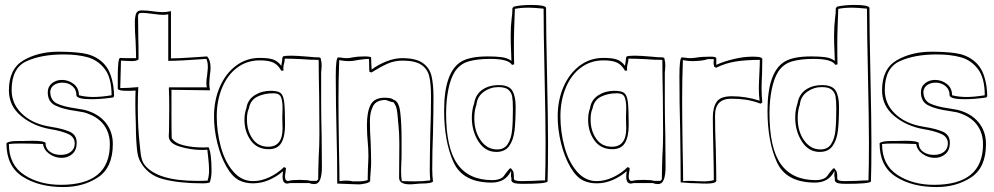

<svg xmlns="http://www.w3.org/2000/svg" viewBox="-20 -735 4019 776"><path d="M349 -334Q295 -334 289 -348V-349Q289 -373 272.5 -387Q256 -401 233 -401Q214 -401 200 -392.5Q186 -384 183 -366Q183 -330 209.5 -317Q236 -304 286 -297Q317 -292 321 -291Q376 -277 406 -240.5Q436 -204 436 -153Q436 -58 376.5 -18.5Q317 21 236 21Q137 21 71.5 -21Q6 -63 6 -156Q15 -165 49 -165H65L110 -166Q156 -166 164 -158V-154L167 -153H164Q166 -132 183.5 -120.5Q201 -109 225 -109Q251 -109 266.5 -121.5Q282 -134 282 -155Q282 -182 254.5 -194Q227 -206 184 -213Q115 -225 65.5 -266Q16 -307 16 -370Q16 -457 75.5 -491.5Q135 -526 216 -526Q273 -526 314 -520Q355 -514 385 -491Q415 -468 428 -429Q441 -390 441 -346L437 -341Q388 -334 349 -334ZM431 -350Q431 -420 403.5 -456Q376 -492 334.5 -503.5Q293 -515 237 -515Q147 -515 87 -487.5Q27 -460 27 -371Q27 -317 66 -278Q105 -239 167 -226L188 -222Q234 -215 262 -202.5Q290 -190 290 -158Q290 -128 272 -112.5Q254 -97 229 -97Q202 -97 179.5 -113Q157 -129 154 -153Q96 -155 66 -155Q32 -155 16 -153Q16 -69 77.5 -28.5Q139 12 226 12Q424 12 424 -152Q424 -199 398 -232.5Q372 -266 319 -281Q315 -282 284 -287Q233 -294 203 -309Q173 -324 173 -362Q173 -385 190 -398.5Q207 -412 230 -412Q257 -412 278 -395.5Q299 -379 299 -350Q326 -343 357 -343Q389 -343 431 -350Z M758 -503Q779 -505 817 -507Q831 -492 831 -462Q831 -446 828 -429Q826 -407 826 -397Q826 -387 827 -382L829 -370L673 -372V-275Q673 -210 674 -177Q687 -156 723 -147.5Q759 -139 799 -139Q816 -139 823 -140Q835 -116 835 -44Q835 -19 828 2Q821 6 798 6Q705 6 639.5 -11Q574 -28 545 -86Q536 -103 533 -137.5Q530 -172 529.5 -199Q529 -226 529 -232Q527 -286 527 -312Q527 -350 528 -369Q519 -368 506.5 -368Q494 -368 489 -368Q463 -368 456 -375V-385V-428Q456 -497 465 -501Q476 -500 497 -500H530Q530 -521 528 -569Q525 -607 525 -644Q525 -667 530 -680Q535 -693 552 -693Q565 -693 575.5 -692Q586 -691 593 -690Q621 -686 636 -686Q652 -686 660 -688L671 -690V-499Q700 -499 758 -503ZM639 -675Q625 -675 597 -679Q567 -683 554 -683Q544 -683 541 -679.5Q538 -676 538 -669L539 -582Q540 -553 540 -495Q533 -488 511 -488Q499 -488 489 -489Q479 -490 469 -490L466 -379Q497 -379 539 -383Q537 -357 537 -302Q537 -216 545 -148Q546 -141 547.5 -123.5Q549 -106 553 -92Q557 -78 565 -68Q616 -4 776 -4Q806 -4 819 -5Q825 -25 825 -45Q825 -67 822 -93.5Q819 -120 818 -130Q812 -129 796 -129Q751 -129 706.5 -142.5Q662 -156 662 -185L663 -204L664 -293Q664 -343 663 -362Q662 -381 663 -382H816Q814 -392 814 -398Q814 -413 817 -429Q817 -434 818.5 -445Q820 -456 820 -464Q820 -485 814 -497L769 -494Q755 -493 720.5 -491Q686 -489 660 -489V-677Q646 -675 639 -675Z M1280 -187 1281 -60Q1281 -28 1274 -9.5Q1267 9 1250 9Q1239 9 1230 5H1152Q1144 7 1141 7Q1122 7 1122 -21Q1122 -29 1124 -43Q1097 -20 1066 -7Q1035 6 1003 6Q971 6 947 -6Q919 -20 895.5 -61Q872 -102 858.5 -156.5Q845 -211 845 -264Q845 -330 868.5 -384Q892 -438 934 -469.5Q976 -501 1030 -501Q1065 -501 1084 -494.5Q1103 -488 1117 -469Q1118 -476 1119.5 -485Q1121 -494 1121 -501L1124 -507Q1132 -510 1157 -510Q1179 -510 1225 -506Q1252 -503 1272 -503L1277 -498V-494Q1280 -485 1280 -469Q1280 -460 1279 -453.5Q1278 -447 1278 -442V-314Q1278 -271 1280 -187ZM1268 -101Q1271 -148 1271 -194L1270 -342Q1268 -442 1268 -490Q1267 -491 1267 -493Q1233 -493 1198 -496Q1154 -498 1131 -498Q1131 -489 1128 -478Q1127 -474 1126 -469.5Q1125 -465 1125 -458L1126 -452Q1126 -451 1126.5 -451Q1127 -451 1127 -451Q1121 -449 1118 -449H1117L1116 -451Q1102 -475 1082.5 -483Q1063 -491 1030 -491Q978 -491 938.5 -461.5Q899 -432 877.5 -380Q856 -328 856 -265Q856 -202 872.5 -141.5Q889 -81 922.5 -42Q956 -3 1003 -3Q1036 -3 1069.5 -19Q1103 -35 1128 -60Q1130 -58 1136 -56Q1136 -51 1134 -39.5Q1132 -28 1132 -22Q1132 -15 1133.5 -11Q1135 -7 1140 -4H1147Q1159 -8 1191 -8Q1223 -8 1235 -4H1260L1266 -10Q1266 -39 1268 -101ZM1132 -229Q1132 -183 1117 -157.5Q1102 -132 1066 -132Q1019 -132 993.5 -167.5Q968 -203 968 -251Q968 -279 977 -301L976 -300Q982 -333 1010 -350.5Q1038 -368 1074 -368Q1102 -368 1113.5 -359.5Q1125 -351 1128.5 -323.5Q1132 -296 1132 -229ZM1121 -260 1122 -299Q1122 -327 1115.5 -342.5Q1109 -358 1085 -358Q1047 -358 1019.5 -344Q992 -330 986 -297Q978 -280 978 -252Q978 -207 1000.5 -174.5Q1023 -142 1064 -142Q1122 -142 1122 -216Z M1730 -196Q1727 -123 1727 -50Q1727 -26 1730 -2Q1726 7 1678 7Q1673 7 1659.5 8.5Q1646 10 1636 10Q1593 10 1593 -17L1594 -153Q1594 -198 1590 -234Q1588 -250 1588 -257Q1586 -282 1583 -295.5Q1580 -309 1570 -322Q1562 -322 1539 -331Q1501 -331 1488 -306.5Q1475 -282 1475 -246Q1475 -204 1478 -162Q1480 -106 1480 -78Q1480 -64 1478 -40Q1476 -16 1476 -3Q1473 3 1455 7Q1437 11 1423 10L1343 7Q1343 -102 1340 -208Q1339 -244 1338 -310Q1337 -376 1337 -426Q1337 -499 1346 -503Q1354 -503 1363 -501.5Q1372 -500 1381 -500Q1394 -500 1404 -503Q1426 -507 1453 -507Q1476 -507 1480 -503Q1480 -486 1482 -454Q1509 -474 1542 -487Q1575 -500 1605 -500Q1661 -500 1688.5 -480.5Q1716 -461 1724 -428Q1732 -395 1732 -340Q1732 -292 1730 -196ZM1717 -43Q1717 -93 1719 -193Q1722 -270 1722 -345Q1722 -396 1715 -426Q1708 -456 1683 -473Q1658 -490 1606 -490Q1574 -490 1546 -477.5Q1518 -465 1481 -442L1473 -445Q1472 -454 1472 -471Q1472 -489 1471 -497Q1458 -497 1430 -493Q1408 -488 1389 -488Q1379 -488 1367.5 -489.5Q1356 -491 1351 -492Q1348 -413 1348 -332Q1348 -266 1350 -134Q1352 -46 1352 -3Q1368 -5 1380 -5Q1396 -5 1406 -2Q1410 -2 1429.5 -2Q1449 -2 1466 -7L1467 -55Q1469 -89 1469 -105Q1469 -134 1466 -165Q1465 -175 1464 -191Q1463 -207 1463 -229Q1463 -283 1478 -311.5Q1493 -340 1534 -340Q1563 -340 1570 -332Q1592 -327 1597.5 -282.5Q1603 -238 1603 -172V-110Q1603 -90 1602 -79L1601 -43Q1601 -21 1604 -3L1655 -2Q1691 -2 1719 -6Q1717 -30 1717 -43Z M2127 -715Q2182 -715 2187 -704Q2187 -613 2191 -431Q2195 -247 2195 -157Q2195 -53 2193 -1Q2184 8 2093 8Q2070 8 2060.5 5.5Q2051 3 2047 -4V-16Q2045 -20 2045 -27L2046 -41L2045 -43Q2022 3 1967 3Q1850 3 1812.5 -80.5Q1775 -164 1775 -288Q1775 -446 1846 -487Q1881 -507 1952 -507Q1984 -507 2007.5 -504Q2031 -501 2047 -489Q2047 -506 2046 -519Q2044 -561 2044 -589Q2044 -629 2048 -661Q2051 -679 2051 -702L2056 -708Q2084 -715 2127 -715ZM2061 -699Q2060 -673 2058.5 -631.5Q2057 -590 2057 -559Q2057 -503 2058 -475Q2052 -473 2049 -473Q2035 -497 1961 -497Q1910 -497 1874.5 -487Q1839 -477 1818 -445Q1801 -418 1792 -373Q1783 -328 1783 -276Q1783 -136 1829 -71.5Q1875 -7 1970 -7Q1993 -7 2008 -16Q2014 -19 2026 -37Q2028 -39 2034 -47Q2040 -55 2044 -55H2045Q2054 -45 2055.5 -37.5Q2057 -30 2057 -13Q2057 -3 2087 -3L2134 -4Q2166 -6 2183 -6Q2185 -57 2185 -160Q2185 -250 2181 -430Q2177 -610 2177 -700Q2139 -704 2117 -704Q2083 -704 2061 -699ZM2064 -305Q2064 -244 2059.5 -206.5Q2055 -169 2038 -145Q2021 -121 1986 -121Q1941 -121 1914 -163Q1887 -205 1887 -259Q1887 -291 1896 -316Q1902 -353 1929 -372Q1956 -391 1996 -391Q2037 -391 2050.5 -368.5Q2064 -346 2064 -305ZM1897 -257Q1897 -204 1923 -167.5Q1949 -131 1989 -131Q2018 -131 2032 -152.5Q2046 -174 2049.5 -207Q2053 -240 2053 -295Q2053 -328 2050 -345Q2047 -362 2034.5 -372.5Q2022 -383 1994 -383Q1962 -383 1936 -364.5Q1910 -346 1906 -315V-313Q1897 -289 1897 -257Z M2669 -187 2670 -60Q2670 -28 2663 -9.5Q2656 9 2639 9Q2628 9 2619 5H2541Q2533 7 2530 7Q2511 7 2511 -21Q2511 -29 2513 -43Q2486 -20 2455 -7Q2424 6 2392 6Q2360 6 2336 -6Q2308 -20 2284.5 -61Q2261 -102 2247.5 -156.5Q2234 -211 2234 -264Q2234 -330 2257.5 -384Q2281 -438 2323 -469.5Q2365 -501 2419 -501Q2454 -501 2473 -494.5Q2492 -488 2506 -469Q2507 -476 2508.5 -485Q2510 -494 2510 -501L2513 -507Q2521 -510 2546 -510Q2568 -510 2614 -506Q2641 -503 2661 -503L2666 -498V-494Q2669 -485 2669 -469Q2669 -460 2668 -453.5Q2667 -447 2667 -442V-314Q2667 -271 2669 -187ZM2657 -101Q2660 -148 2660 -194L2659 -342Q2657 -442 2657 -490Q2656 -491 2656 -493Q2622 -493 2587 -496Q2543 -498 2520 -498Q2520 -489 2517 -478Q2516 -474 2515 -469.5Q2514 -465 2514 -458L2515 -452Q2515 -451 2515.5 -451Q2516 -451 2516 -451Q2510 -449 2507 -449H2506L2505 -451Q2491 -475 2471.5 -483Q2452 -491 2419 -491Q2367 -491 2327.5 -461.5Q2288 -432 2266.5 -380Q2245 -328 2245 -265Q2245 -202 2261.5 -141.5Q2278 -81 2311.5 -42Q2345 -3 2392 -3Q2425 -3 2458.5 -19Q2492 -35 2517 -60Q2519 -58 2525 -56Q2525 -51 2523 -39.5Q2521 -28 2521 -22Q2521 -15 2522.5 -11Q2524 -7 2529 -4H2536Q2548 -8 2580 -8Q2612 -8 2624 -4H2649L2655 -10Q2655 -39 2657 -101ZM2521 -229Q2521 -183 2506 -157.5Q2491 -132 2455 -132Q2408 -132 2382.5 -167.5Q2357 -203 2357 -251Q2357 -279 2366 -301L2365 -300Q2371 -333 2399 -350.5Q2427 -368 2463 -368Q2491 -368 2502.5 -359.5Q2514 -351 2517.5 -323.5Q2521 -296 2521 -229ZM2510 -260 2511 -299Q2511 -327 2504.5 -342.5Q2498 -358 2474 -358Q2436 -358 2408.5 -344Q2381 -330 2375 -297Q2367 -280 2367 -252Q2367 -207 2389.5 -174.5Q2412 -142 2453 -142Q2511 -142 2511 -216Z M2729 -209Q2726 -316 2726 -426Q2726 -499 2735 -503Q2743 -503 2752 -501.5Q2761 -500 2770 -500Q2777 -500 2793 -502Q2815 -506 2850 -506Q2861 -506 2867 -505Q2873 -504 2875 -500V-473Q2906 -487 2946 -496.5Q2986 -506 3021 -506Q3037 -506 3047.5 -504.5Q3058 -503 3061 -497L3060 -439Q3058 -399 3058 -379Q3058 -350 3061 -321L3054 -316Q3022 -328 2994.5 -332Q2967 -336 2935 -336Q2870 -336 2870 -268Q2870 -202 2873 -136Q2875 -46 2875 -3Q2871 7 2835 7Q2814 7 2803 6L2770 5L2731 2Q2731 -69 2729 -209ZM2866 -469Q2864 -475 2864 -480L2865 -496H2840Q2831 -492 2813 -490Q2795 -488 2778 -488Q2768 -488 2756.5 -489.5Q2745 -491 2740 -492Q2737 -413 2737 -332Q2737 -266 2739 -134Q2741 -46 2741 -3Q2749 -4 2764 -4Q2784 -4 2794 -3L2823 -2Q2848 -2 2865 -7Q2865 -48 2863 -134Q2861 -218 2861 -260Q2861 -301 2876.5 -323.5Q2892 -346 2938 -346Q2995 -346 3050 -328Q3047 -352 3047 -378Q3047 -396 3049 -436Q3051 -474 3051 -493Q2996 -493 2954 -486.5Q2912 -480 2874 -461L2866 -466Z M3434 -715Q3489 -715 3494 -704Q3494 -613 3498 -431Q3502 -247 3502 -157Q3502 -53 3500 -1Q3491 8 3400 8Q3377 8 3367.5 5.5Q3358 3 3354 -4V-16Q3352 -20 3352 -27L3353 -41L3352 -43Q3329 3 3274 3Q3157 3 3119.5 -80.5Q3082 -164 3082 -288Q3082 -446 3153 -487Q3188 -507 3259 -507Q3291 -507 3314.5 -504Q3338 -501 3354 -489Q3354 -506 3353 -519Q3351 -561 3351 -589Q3351 -629 3355 -661Q3358 -679 3358 -702L3363 -708Q3391 -715 3434 -715ZM3368 -699Q3367 -673 3365.5 -631.5Q3364 -590 3364 -559Q3364 -503 3365 -475Q3359 -473 3356 -473Q3342 -497 3268 -497Q3217 -497 3181.5 -487Q3146 -477 3125 -445Q3108 -418 3099 -373Q3090 -328 3090 -276Q3090 -136 3136 -71.5Q3182 -7 3277 -7Q3300 -7 3315 -16Q3321 -19 3333 -37Q3335 -39 3341 -47Q3347 -55 3351 -55H3352Q3361 -45 3362.5 -37.5Q3364 -30 3364 -13Q3364 -3 3394 -3L3441 -4Q3473 -6 3490 -6Q3492 -57 3492 -160Q3492 -250 3488 -430Q3484 -610 3484 -700Q3446 -704 3424 -704Q3390 -704 3368 -699ZM3371 -305Q3371 -244 3366.5 -206.5Q3362 -169 3345 -145Q3328 -121 3293 -121Q3248 -121 3221 -163Q3194 -205 3194 -259Q3194 -291 3203 -316Q3209 -353 3236 -372Q3263 -391 3303 -391Q3344 -391 3357.5 -368.5Q3371 -346 3371 -305ZM3204 -257Q3204 -204 3230 -167.5Q3256 -131 3296 -131Q3325 -131 3339 -152.5Q3353 -174 3356.5 -207Q3360 -240 3360 -295Q3360 -328 3357 -345Q3354 -362 3341.5 -372.5Q3329 -383 3301 -383Q3269 -383 3243 -364.5Q3217 -346 3213 -315V-313Q3204 -289 3204 -257Z M3878 -334Q3824 -334 3818 -348V-349Q3818 -373 3801.5 -387Q3785 -401 3762 -401Q3743 -401 3729 -392.5Q3715 -384 3712 -366Q3712 -330 3738.5 -317Q3765 -304 3815 -297Q3846 -292 3850 -291Q3905 -277 3935 -240.5Q3965 -204 3965 -153Q3965 -58 3905.5 -18.5Q3846 21 3765 21Q3666 21 3600.5 -21Q3535 -63 3535 -156Q3544 -165 3578 -165H3594L3639 -166Q3685 -166 3693 -158V-154L3696 -153H3693Q3695 -132 3712.5 -120.5Q3730 -109 3754 -109Q3780 -109 3795.5 -121.5Q3811 -134 3811 -155Q3811 -182 3783.5 -194Q3756 -206 3713 -213Q3644 -225 3594.5 -266Q3545 -307 3545 -370Q3545 -457 3604.5 -491.5Q3664 -526 3745 -526Q3802 -526 3843 -520Q3884 -514 3914 -491Q3944 -468 3957 -429Q3970 -390 3970 -346L3966 -341Q3917 -334 3878 -334ZM3960 -350Q3960 -420 3932.5 -456Q3905 -492 3863.5 -503.5Q3822 -515 3766 -515Q3676 -515 3616 -487.5Q3556 -460 3556 -371Q3556 -317 3595 -278Q3634 -239 3696 -226L3717 -222Q3763 -215 3791 -202.5Q3819 -190 3819 -158Q3819 -128 3801 -112.5Q3783 -97 3758 -97Q3731 -97 3708.5 -113Q3686 -129 3683 -153Q3625 -155 3595 -155Q3561 -155 3545 -153Q3545 -69 3606.5 -28.5Q3668 12 3755 12Q3953 12 3953 -152Q3953 -199 3927 -232.5Q3901 -266 3848 -281Q3844 -282 3813 -287Q3762 -294 3732 -309Q3702 -324 3702 -362Q3702 -385 3719 -398.5Q3736 -412 3759 -412Q3786 -412 3807 -395.5Q3828 -379 3828 -350Q3855 -343 3886 -343Q3918 -343 3960 -350Z"/></svg>

Font: Londrina Outline
Style: Regular
Weight: 400
Designer: Marcelo Magalhaes
Foundry: Marcelo Magalhães
Version: Version 1.002